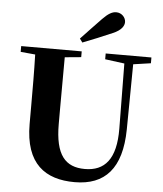

<svg xmlns="http://www.w3.org/2000/svg" viewBox="-64 -1049 957 1125"><g transform="rotate(5 414.5 -486.5)"><path d="M375 -821 391 -799C449 -821 506 -845 564 -870C617 -892 630 -920 630 -940C630 -966 607 -993 574 -993C551 -993 528 -981 494 -946C457 -908 416 -864 375 -821ZM533 -713 647 -698 651 -316C653 -135 586 -62 470 -62C355 -62 295 -129 295 -312V-406L296 -704L392 -713V-747H36V-713L122 -705C125 -605 125 -504 125 -406V-297C125 -61 245 20 417 20C595 20 692 -84 695 -314L699 -698L802 -713V-747H533Z"/></g></svg>

Font: Noto Serif CJK SC Black
Style: Regular
Weight: 900
Designer: Ryoko NISHIZUKA 西塚涼子 (kana & ideographs); Frank Grießhammer (Latin, Greek & Cyrillic); Wenlong ZHANG 张文龙 (bopomofo); San
Foundry: Adobe
Version: Version 2.001;hotconv 1.1.0;makeotfexe 2.6.0